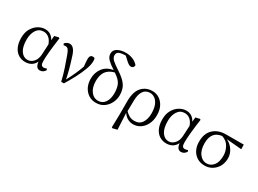

<svg xmlns="http://www.w3.org/2000/svg" viewBox="-44 -1649 3618 2697"><g transform="rotate(30 1764.5 -300.0)"><path d="M416 -191 425 -363Q405 -423 367 -455Q329 -487 279 -487Q205 -487 165 -425Q125 -363 125 -273Q125 -151 168 -89.5Q211 -28 276 -28Q329 -28 370 -72.5Q411 -117 416 -191ZM576 -60 585 -37Q572 -15 551 -0.5Q530 14 501 14Q470 14 451 -8.5Q432 -31 425 -84Q399 -33 358 -9.5Q317 14 262 14Q203 14 154 -15.5Q105 -45 76 -105Q47 -165 47 -254Q47 -342 82.5 -403Q118 -464 172 -496Q226 -528 282 -528Q330 -528 367.5 -504.5Q405 -481 429 -434L436 -507L503 -523L516 -514Q479 -248 479 -132Q479 -82 491.5 -65Q504 -48 529 -48Q553 -48 576 -60Z M614 -460 604 -485Q642 -523 682 -523Q759 -523 800 -379Q856 -210 885 -61Q965 -208 1012 -343Q1003 -424 1003 -461Q1003 -527 1052 -528Q1078 -528 1084 -517Q1089 -505 1089 -472Q1089 -416 1059 -335.5Q1029 -255 983 -167.5Q937 -80 887 1L843 2Q819 -101 788.5 -191.5Q758 -282 726 -370Q708 -421 690.5 -442.5Q673 -464 646 -464Q628 -464 614 -460Z M1420 -26Q1492 -26 1531.5 -82.5Q1571 -139 1571 -232Q1571 -324 1542 -379.5Q1513 -435 1429 -489Q1337 -464 1297.5 -406.5Q1258 -349 1258 -254Q1258 -151 1304 -88.5Q1350 -26 1420 -26ZM1513 -708 1444 -771Q1377 -771 1340.5 -755.5Q1304 -740 1304 -696Q1304 -656 1343.5 -620.5Q1383 -585 1461 -535Q1570 -463 1610 -400Q1650 -337 1650 -245Q1650 -181 1621 -121.5Q1592 -62 1538.5 -24Q1485 14 1411 14Q1310 14 1245 -58.5Q1180 -131 1180 -246Q1180 -344 1235 -417.5Q1290 -491 1398 -511Q1331 -552 1287 -594.5Q1243 -637 1243 -690Q1243 -749 1298.5 -778Q1354 -807 1430 -807Q1486 -807 1540 -786Q1594 -765 1630 -722Q1630 -699 1617 -685.5Q1604 -672 1584 -672Q1571 -672 1554 -679.5Q1537 -687 1513 -708Z M1859 -286 1856 -108Q1888 -74 1924 -55Q1960 -36 2006 -36Q2085 -36 2124.5 -95Q2164 -154 2164 -246Q2164 -335 2140 -388Q2116 -441 2080 -465Q2044 -489 2006 -489Q1935 -489 1898 -436Q1861 -383 1859 -286ZM1783 -4V-235Q1785 -383 1850.5 -455.5Q1916 -528 2023 -528Q2082 -528 2132 -496.5Q2182 -465 2212.5 -406Q2243 -347 2243 -264Q2243 -177 2210.5 -114.5Q2178 -52 2126 -19Q2074 14 2013 14Q1965 14 1923 -9Q1881 -32 1851 -78L1865 189L1790 207L1778 198Z M2705 -191 2714 -363Q2694 -423 2656 -455Q2618 -487 2568 -487Q2494 -487 2454 -425Q2414 -363 2414 -273Q2414 -151 2457 -89.5Q2500 -28 2565 -28Q2618 -28 2659 -72.5Q2700 -117 2705 -191ZM2865 -60 2874 -37Q2861 -15 2840 -0.5Q2819 14 2790 14Q2759 14 2740 -8.5Q2721 -31 2714 -84Q2688 -33 2647 -9.5Q2606 14 2551 14Q2492 14 2443 -15.5Q2394 -45 2365 -105Q2336 -165 2336 -254Q2336 -342 2371.5 -403Q2407 -464 2461 -496Q2515 -528 2571 -528Q2619 -528 2656.5 -504.5Q2694 -481 2718 -434L2725 -507L2792 -523L2805 -514Q2768 -248 2768 -132Q2768 -82 2780.5 -65Q2793 -48 2818 -48Q2842 -48 2865 -60Z M3179 -26Q3247 -26 3291.5 -79.5Q3336 -133 3336 -239Q3336 -311 3298 -378.5Q3260 -446 3182 -470Q3098 -460 3058 -406.5Q3018 -353 3018 -260Q3018 -149 3066.5 -87.5Q3115 -26 3179 -26ZM3507 -443 3261 -464Q3329 -432 3369.5 -370Q3410 -308 3410 -239Q3410 -128 3341 -57Q3272 14 3173 14Q3069 14 3004.5 -56Q2940 -126 2940 -242Q2940 -376 3017 -446Q3094 -516 3215 -516L3505 -517Z"/></g></svg>

Font: Han-Nom Khai
Style: Regular
Weight: 400
Version: Version 1.200;June 22, 2023;FontCreator 14.0.0.2814 64-bit